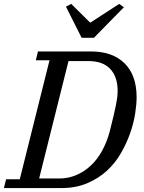

<svg xmlns="http://www.w3.org/2000/svg" viewBox="-41 -961 735 981"><path d="M-10 -45H60L212 -653H142L153 -698H425Q534 -698 595.5 -637.5Q657 -577 657 -464Q657 -428 649.5 -380Q642 -332 624 -280.5Q606 -229 577 -178.5Q548 -128 505 -88.5Q462 -49 404 -24.5Q346 0 271 0H-21ZM159 -49H261Q308 -49 349 -66.5Q390 -84 423.5 -115.5Q457 -147 481.5 -192Q506 -237 520 -291Q532 -338 539.5 -370Q547 -402 551.5 -424.5Q556 -447 558 -463.5Q560 -480 560 -497Q560 -568 522.5 -608.5Q485 -649 410 -649H309ZM296 -927 323 -941 420 -845 568 -941 592 -924 439 -768H376Z"/></svg>

Font: IBM Plex Serif Text
Style: Italic
Weight: 450
Italic angle: -14°
Designer: Mike Abbink, Paul van der Laan, Pieter van Rosmalen
Foundry: Bold Monday
Version: Version 3.001